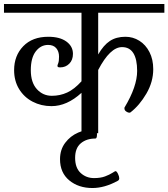

<svg xmlns="http://www.w3.org/2000/svg" viewBox="-33 -670 847 966"><path d="M377 -203Q304 -136 226 -136Q174 -136 131 -158.5Q88 -181 63 -222Q38 -263 38 -317Q38 -390 84 -437.5Q130 -485 210 -485Q268 -485 301 -461Q334 -437 334 -399Q334 -368 315.5 -349.5Q297 -331 270 -331Q263 -331 259.5 -332.5Q256 -334 256 -339Q256 -342 260 -352Q264 -362 264 -385Q264 -411 250 -427.5Q236 -444 209 -444Q172 -444 147 -411.5Q122 -379 122 -317Q122 -255 152.5 -221.5Q183 -188 228 -188Q269 -188 305 -204.5Q341 -221 377 -261V-606H-13V-650H794V-606H461V-396Q488 -443 520 -464Q552 -485 598 -485Q636 -485 668 -465Q700 -445 719 -408Q738 -371 738 -322Q738 -258 703.5 -199Q669 -140 624 -105Q622 -103 617 -103Q611 -103 602 -109Q593 -115 593 -125Q593 -130 594 -130Q657 -235 657 -313Q657 -372 638 -402.5Q619 -433 581 -433Q521 -433 461 -318V0H377Z M269 131Q269 83 295 48.5Q321 14 360.5 -3Q400 -20 439 -20Q448 -20 451.5 -14Q455 -8 455 6Q455 27 447 27Q402 27 373.5 51Q345 75 345 124Q345 175 373 200.5Q401 226 440 226Q473 226 495.5 217.5Q518 209 532 200Q546 191 548 191Q554 191 560.5 204.5Q567 218 567 227Q567 236 559 240Q493 276 432 276Q362 276 315.5 237.5Q269 199 269 131Z"/></svg>

Font: Kurale
Style: Regular
Weight: 400
Designer: Eduardo Rodriguez Tunni
Foundry: Eduardo Rodriguez Tunni
Version: Version 2.000